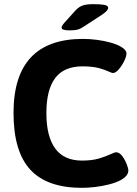

<svg xmlns="http://www.w3.org/2000/svg" viewBox="-20 -895 659 923"><path d="M374 8Q206 8 125.5 -79.5Q45 -167 45 -352Q45 -708 379 -708Q411 -708 445.5 -703.5Q480 -699 511 -690.5Q542 -682 562 -670Q588 -655 588 -638Q588 -624 577 -601.5Q566 -579 551 -561.5Q536 -544 523 -544Q517 -544 500.5 -552Q484 -560 454 -568Q424 -576 376 -576Q288 -576 245.5 -520Q203 -464 203 -351Q203 -239 245.5 -181Q288 -123 374 -123Q422 -123 455.5 -133Q489 -143 510 -153Q531 -163 538 -163Q554 -163 567.5 -145Q581 -127 589 -106Q597 -85 597 -76Q597 -62 587.5 -50.5Q578 -39 562 -30Q538 -17 504.5 -8.5Q471 0 436.5 4Q402 8 374 8ZM314 -749Q276 -749 276 -762Q276 -766 279 -771.5Q282 -777 289 -785L343 -845Q359 -862 377 -868.5Q395 -875 429 -875Q464 -875 482 -871.5Q500 -868 500 -857Q500 -851 493 -843Q486 -835 470 -824L384 -768Q368 -757 354 -753Q340 -749 314 -749Z"/></svg>

Font: Asap
Style: Regular
Weight: 400
Designer: Pablo Cosgaya
Foundry: Omnibus-Type
Version: Version 3.001